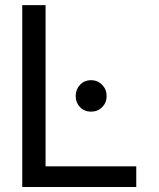

<svg xmlns="http://www.w3.org/2000/svg" viewBox="-20 -743 630 763"><path d="M161.1 -722.7H68.4V0H521.5V-82H161.1ZM280.8 -361.3Q280.8 -335 298.1 -317.1Q315.4 -299.3 341.8 -299.3Q368.2 -299.3 386 -317.1Q403.8 -335 403.8 -361.3Q403.8 -387.7 386 -406Q368.2 -424.3 341.8 -424.3Q315.4 -424.3 298.1 -406Q280.8 -387.7 280.8 -361.3Z"/></svg>

Font: Giphurs SC
Style: Regular
Weight: 400
Version: Version 0.920